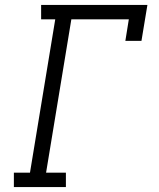

<svg xmlns="http://www.w3.org/2000/svg" viewBox="-20 -755 640 775"><path d="M36 0V-58H101L203 -677H146V-735H575L551 -590H486L500 -677H268L166 -58H246V0Z"/></svg>

Font: Iosevka Curly Slab LtEx
Style: Italic
Weight: 300
Width: 7
Italic angle: -9°
Monospace: yes
Designer: Belleve Invis
Foundry: Belleve Invis
Version: Version 11.1.0; ttfautohint (v1.8.3)